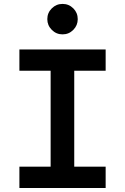

<svg xmlns="http://www.w3.org/2000/svg" viewBox="-20 -941 626 961"><path d="M77.1 0V-106.9H233.4V-586.9H77.1V-693.4H508.8V-586.9H351.6V-106.9H508.8V0ZM293 -769Q261.7 -769 239.3 -791.5Q216.8 -814 216.8 -845.2Q216.8 -877 239.3 -899.2Q261.7 -921.4 293 -921.4Q324.7 -921.4 346.9 -899.2Q369.1 -877 369.1 -845.2Q369.1 -814 346.9 -791.5Q324.7 -769 293 -769Z"/></svg>

Font: Cascadia Mono PL SemiBold
Style: Regular
Weight: 600
Monospace: yes
Designer: Aaron Bell
Foundry: Saja Typeworks
Version: Version 2404.023; ttfautohint (v1.8.4)